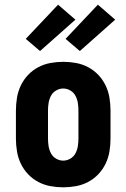

<svg xmlns="http://www.w3.org/2000/svg" viewBox="-20 -792 540 820"><path d="M250 8Q223 8 195.5 3Q168 -2 143.5 -15Q119 -28 100 -48Q81 -68 69 -93Q57 -118 52.5 -145.5Q48 -173 48 -200V-320Q48 -347 52.5 -374.5Q57 -402 69 -427Q81 -452 100 -472Q119 -492 143.5 -505Q168 -518 195.5 -523Q223 -528 250 -528Q277 -528 304.5 -523Q332 -518 356.5 -505Q381 -492 400 -472Q419 -452 431 -427Q443 -402 447.5 -374.5Q452 -347 452 -320V-200Q452 -173 447.5 -145.5Q443 -118 431 -93Q419 -68 400 -48Q381 -28 356.5 -15Q332 -2 304.5 3Q277 8 250 8ZM250 -106Q266 -106 280.5 -114.5Q295 -123 302.5 -137.5Q310 -152 312.5 -168Q315 -184 315 -200V-320Q315 -336 312.5 -352Q310 -368 302.5 -382.5Q295 -397 280.5 -405.5Q266 -414 250 -414Q234 -414 219.5 -405.5Q205 -397 197.5 -382.5Q190 -368 187.5 -352Q185 -336 185 -320V-200Q185 -184 187.5 -168Q190 -152 197.5 -137.5Q205 -123 219.5 -114.5Q234 -106 250 -106ZM321 -574 260 -626 398 -772 472 -708ZM151 -574 90 -626 228 -772 302 -708Z"/></svg>

Font: Iosevka Curly Heavy
Style: Regular
Weight: 900
Monospace: yes
Designer: Belleve Invis
Foundry: Belleve Invis
Version: Version 22.1.2; ttfautohint (v1.8.4)